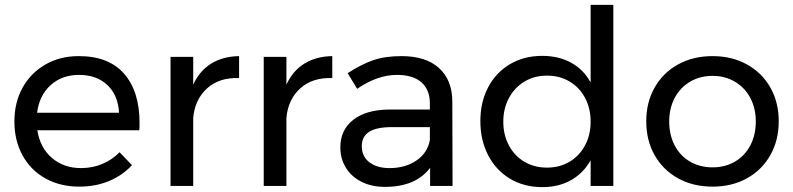

<svg xmlns="http://www.w3.org/2000/svg" viewBox="-20 -762 3251 787"><path d="M552 -258Q552 -238 551 -228H133Q144 -157 192.5 -115Q241 -73 312 -73Q359 -73 399.5 -90Q440 -107 470 -138L521 -85Q482 -43 427 -20Q372 3 305 3Q227 3 166.5 -30.5Q106 -64 72.5 -125Q39 -186 39 -264Q39 -342 72.5 -402.5Q106 -463 166 -497.5Q226 -532 303 -532Q426 -532 489 -459.5Q552 -387 552 -258ZM468 -300Q464 -372 420 -413.5Q376 -455 304 -455Q234 -455 187.5 -413Q141 -371 132 -300Z M960 -532V-442Q879 -445 829 -400Q779 -355 772 -279V0H679V-529H772V-415Q798 -472 846 -501.5Q894 -531 960 -532Z M1342 -532V-442Q1261 -445 1211 -400Q1161 -355 1154 -279V0H1061V-529H1154V-415Q1180 -472 1228 -501.5Q1276 -531 1342 -532Z M1743 0V-74Q1684 4 1558 4Q1503 4 1461.5 -17Q1420 -38 1397.5 -75Q1375 -112 1375 -158Q1375 -229 1427.5 -270.5Q1480 -312 1574 -313H1742V-338Q1742 -394 1707.5 -424.5Q1673 -455 1607 -455Q1527 -455 1444 -398L1405 -462Q1462 -499 1510.5 -515.5Q1559 -532 1626 -532Q1725 -532 1779 -483.5Q1833 -435 1834 -348L1835 0ZM1742 -188V-241H1587Q1524 -241 1493.5 -222Q1463 -203 1463 -162Q1463 -121 1494 -97Q1525 -73 1577 -73Q1642 -73 1687.5 -104.5Q1733 -136 1742 -188Z M2494 -742V0H2401V-105Q2371 -52 2320.5 -23.5Q2270 5 2203 5Q2128 5 2070.5 -29.5Q2013 -64 1981 -125.5Q1949 -187 1949 -266Q1949 -344 1981 -404.5Q2013 -465 2070.5 -499Q2128 -533 2202 -533Q2270 -533 2321 -505Q2372 -477 2401 -424V-742ZM2401 -263Q2401 -318 2378 -361Q2355 -404 2314.5 -428Q2274 -452 2222 -452Q2170 -452 2129.5 -427.5Q2089 -403 2066 -360Q2043 -317 2043 -263Q2043 -209 2066 -166Q2089 -123 2129.5 -99Q2170 -75 2222 -75Q2274 -75 2314.5 -99Q2355 -123 2378 -166Q2401 -209 2401 -263Z M3172 -265Q3172 -187 3137.5 -126Q3103 -65 3041.5 -31Q2980 3 2901 3Q2821 3 2759.5 -31Q2698 -65 2663.5 -125.5Q2629 -186 2629 -265Q2629 -343 2663.5 -403.5Q2698 -464 2759.5 -498Q2821 -532 2901 -532Q2980 -532 3041.5 -498Q3103 -464 3137.5 -403.5Q3172 -343 3172 -265ZM2723 -264Q2723 -209 2745.5 -166Q2768 -123 2808.5 -99.5Q2849 -76 2901 -76Q2952 -76 2992.5 -99.5Q3033 -123 3055.5 -166Q3078 -209 3078 -264Q3078 -318 3055.5 -360.5Q3033 -403 2992.5 -427Q2952 -451 2901 -451Q2849 -451 2808.5 -427Q2768 -403 2745.5 -360.5Q2723 -318 2723 -264Z"/></svg>

Font: Gontserrat
Style: Regular
Weight: 400
Designer: Julieta Ulanovsky
Foundry: Julieta Ulanovsky
Version: Version 6.001